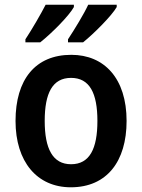

<svg xmlns="http://www.w3.org/2000/svg" viewBox="-20 -786 604 816"><path d="M476 -756V-766H355C337 -727 298 -663 269 -619V-606H333C378 -642 455 -719 476 -756ZM294 -756V-766H174C154 -727 117 -663 88 -619V-606H151C199 -644 273 -718 294 -756ZM518 -272C518 -453 423 -553 283 -553C130 -553 46 -448 46 -272C46 -99 137 10 281 10C434 10 518 -100 518 -272ZM170 -272C170 -390 203 -455 282 -455C361 -455 394 -390 394 -272C394 -154 361 -88 282 -88C204 -88 170 -154 170 -272Z"/></svg>

Font: Noto Sans Myanmar UI SemiCondensed SemiBold
Style: Regular
Weight: 600
Width: 4
Designer: Monotype Design Team
Foundry: Monotype Imaging Inc.
Version: Version 2.103